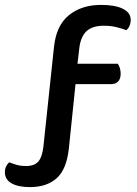

<svg xmlns="http://www.w3.org/2000/svg" viewBox="-26 -684 560 783"><path d="M282 -341 255 -80Q246 6 205.5 42.5Q165 79 96 79Q48 79 21 63.5Q-6 48 -6 19Q-6 5 -1 -5.5Q4 -16 12 -22Q27 -16 42.5 -11.5Q58 -7 81 -7Q114 -7 130 -25Q146 -43 151 -86L194 -491Q203 -580 255 -622Q307 -664 386 -664Q444 -664 475.5 -648Q507 -632 507 -603Q507 -589 502 -578Q497 -567 489 -561Q470 -568 448 -573.5Q426 -579 397 -579Q350 -579 326 -556Q302 -533 297 -484L290 -424H454Q459 -418 462.5 -407.5Q466 -397 466 -383Q466 -362 455.5 -351.5Q445 -341 428 -341Z"/></svg>

Font: Baloo Thambi 2 Medium
Style: Regular
Weight: 500
Designer: Aadarsh Rajan and Ek Type
Foundry: Ek Type
Version: Version 1.640;hotconv 1.0.111;makeotfexe 2.5.65597; ttfautoh